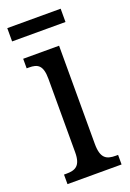

<svg xmlns="http://www.w3.org/2000/svg" viewBox="-133 -724 526 774"><g transform="rotate(-20 130.0 -337.0)"><path d="M4 -617H233V-674H4ZM17 0H249V-41H239C200 -41 176 -52 176 -115V-536H22V-495H32C69 -495 90 -484 90 -425V-110C90 -51 65 -41 27 -41H17Z"/></g></svg>

Font: Noto Serif Devanagari ExtraCondensed
Style: Regular
Weight: 400
Width: 2
Designer: Universal Thirst, Indian Type Foundry and the Monotype Design Team
Foundry: Monotype Imaging Inc.
Version: Version 2.004